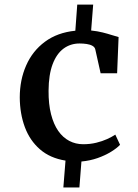

<svg xmlns="http://www.w3.org/2000/svg" viewBox="-20 -704 610 850"><path d="M67.5 -272.5Q67.5 -350 95.8 -414.2Q124 -478.5 179 -519.2Q234 -560 313.5 -568L322 -683.5H392.5L383.5 -569Q412 -566 434.8 -560.2Q457.5 -554.5 475 -548.8Q492.5 -543 505 -540L498.5 -379.5H425.5L402 -484.5Q400 -495 389.5 -501Q379 -507 364 -509.2Q349 -511.5 332.5 -511.5Q292 -511.5 261.2 -488.8Q230.5 -466 213 -419.8Q195.5 -373.5 195 -302.5Q194.5 -243 206 -198.2Q217.5 -153.5 238 -124.2Q258.5 -95 286.8 -80.2Q315 -65.5 348.5 -65.5Q379 -65.5 405.8 -72Q432.5 -78.5 454 -88.2Q475.5 -98 490.5 -108L511.5 -63Q497.5 -48 471.5 -32Q445.5 -16 412 -4.2Q378.5 7.5 340.5 11L331.5 126H260.5L270 7Q201.5 -4 156.8 -43Q112 -82 90 -141.2Q68 -200.5 67.5 -272.5Z"/></svg>

Font: Merriweather SemiBold
Style: Regular
Weight: 600
Version: Version 2.100